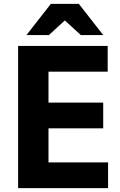

<svg xmlns="http://www.w3.org/2000/svg" viewBox="-20 -966 618 986"><path d="M385 -946 510 -786H395L313 -861L231 -786H116L241 -946ZM73 0V-730H533V-598H229V-439H510V-307H229V-132H535V0Z"/></svg>

Font: Freely
Style: Bold
Weight: 700
Designer: Kris Sowersby
Foundry: Klim Type Foundry
Version: Version 1.006;hotconv 1.0.113;makeotfexe 2.5.65598;200799169